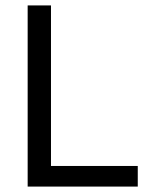

<svg xmlns="http://www.w3.org/2000/svg" viewBox="-20 -688 573 708"><path d="M82 0V-668H168V-76H488V0Z"/></svg>

Font: Gantari
Style: Regular
Weight: 400
Designer: Anugrah Pasau
Foundry: Lafontype
Version: Version 1.000; ttfautohint (v1.8.4)